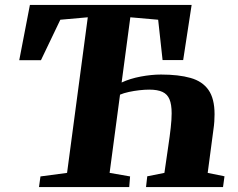

<svg xmlns="http://www.w3.org/2000/svg" viewBox="-20 -763 972 783"><path d="M139 0 145 -43.5 253.5 -58 338 -692.5 226 -682.5 147 -517.5H58.5L102 -743H761.5L727 -518H643L625 -682.5L511.5 -692.5L476 -426.5Q510 -442.5 554 -450.8Q598 -459 636.5 -459Q708.5 -459 757 -445.2Q805.5 -431.5 830.2 -396.2Q855 -361 855 -297Q855 -283 854 -267.5Q853 -252 850.5 -235.5L827 -58L895.5 -44L889.5 0H575.5L580.5 -44L650.5 -58L666 -165Q672.5 -208 676.2 -241.8Q680 -275.5 680 -301Q680 -337 671.2 -358Q662.5 -379 642.5 -388.2Q622.5 -397.5 588.5 -397.5Q570 -397.5 548.2 -395Q526.5 -392.5 505.5 -388Q484.5 -383.5 469.5 -377L427 -58L510.5 -43.5L507 0Z"/></svg>

Font: Merriweather 48pt Black
Style: Italic
Weight: 900
Italic angle: -7.8°
Version: Version 2.101